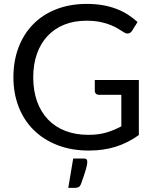

<svg xmlns="http://www.w3.org/2000/svg" viewBox="-20 -744 770 959"><path d="M673.5 -344.5V-69.5Q619.5 -30.5 558.2 -11.2Q497 8 424 8Q337.5 8 268 -18.8Q198.5 -45.5 149.2 -93.8Q100 -142 73.5 -209.5Q47 -277 47 -358Q47 -440 72.8 -507.5Q98.5 -575 146 -623.2Q193.5 -671.5 261.5 -698Q329.5 -724.5 413.5 -724.5Q456 -724.5 492.5 -718.2Q529 -712 560 -700.2Q591 -688.5 617.5 -671.8Q644 -655 667 -634L639.5 -590Q633 -580 622.8 -577.2Q612.5 -574.5 600 -582Q588 -589 572.5 -599Q557 -609 534.8 -618.2Q512.5 -627.5 482.2 -634Q452 -640.5 410.5 -640.5Q350 -640.5 301 -620.8Q252 -601 217.5 -564.2Q183 -527.5 164.5 -475.2Q146 -423 146 -358Q146 -290.5 165.2 -237.2Q184.5 -184 220.2 -146.8Q256 -109.5 307 -90Q358 -70.5 421.5 -70.5Q471.5 -70.5 510.2 -81.8Q549 -93 586 -113V-270.5H474.5Q465 -270.5 459.2 -276Q453.5 -281.5 453.5 -289.5V-344.5ZM399 48Q410.5 48 413.2 53.2Q416 58.5 416 64.5Q416 69 414.8 77.5Q413.5 86 409.8 99.2Q406 112.5 399.8 131.5Q393.5 150.5 384 176.5Q379 187.5 371.8 191Q364.5 194.5 352 194.5H321L345.5 48Z"/></svg>

Font: Lato 2
Style: Regular
Weight: 400
Designer: Lukasz Dziedzic with Adam Twardoch and Botio Nikoltchev
Foundry: tyPoland Lukasz Dziedzic
Version: Version 2.015; 2015-08-06; http://www.latofonts.com/